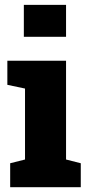

<svg xmlns="http://www.w3.org/2000/svg" viewBox="-20 -782 358 802"><path d="M22.5 0V-100.1L84.5 -115.7V-412.1L10.7 -427.7V-528.3H255.9V-115.7L317.4 -100.1V0ZM79.6 -628.4V-761.7H255.9V-628.4Z"/></svg>

Font: Roboto Slab LO Black
Style: Regular
Weight: 900
Designer: Google
Version: Version 2.000